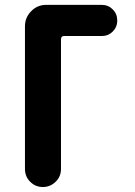

<svg xmlns="http://www.w3.org/2000/svg" viewBox="-20 -750 540 770"><path d="M387.7 -730.5Q414.1 -730.5 432.1 -712.4Q450.2 -694.3 450.2 -668Q450.2 -641.6 432.1 -623.5Q414.1 -605.5 387.7 -605.5H236.3Q225.6 -605.5 224.6 -593.8V-72.3Q224.6 -42 203.1 -21Q181.6 0 151.9 0Q122.1 0 101.1 -21Q80.1 -42 80.1 -72.3V-644.5Q80.1 -679.7 105 -705.1Q129.9 -730.5 165 -730.5Z"/></svg>

Font: Rounded-X Mgen+ 2m bold
Style: Bold
Weight: 700
Designer: [Source Han Sans]
Ryoko NISHIZUKA  (kana & ideographs); Paul D. Hunt (Latin, Greek & Cyrillic); Wenlong ZHANG  (bopomofo
Version: Version 1.059.20150602